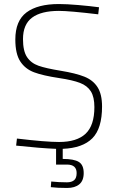

<svg xmlns="http://www.w3.org/2000/svg" viewBox="-20 -731 580 952"><path d="M291 7V57Q347 57 371 72Q395 87 395 127Q395 165 373 183Q351 201 313 201Q264 201 232 197L234 169Q272 173 312 173Q335 173 347.5 162.5Q360 152 360 127Q360 85 312 85H258V7Q182 4 60 -9L64 -44Q207 -27 273 -27Q361 -27 404.5 -68Q448 -109 448 -200Q448 -250 430.5 -278Q413 -306 376.5 -320Q340 -334 273 -344Q193 -356 149 -372.5Q105 -389 80.5 -426.5Q56 -464 56 -535Q56 -628 111.5 -669.5Q167 -711 272 -711Q311 -711 368.5 -706Q426 -701 471 -695L467 -660Q324 -677 272 -677Q184 -677 139 -643.5Q94 -610 94 -537Q94 -478 114 -448Q134 -418 171 -405Q208 -392 282 -380Q355 -368 398 -351Q441 -334 463.5 -299Q486 -264 486 -203Q486 -94 438 -45.5Q390 3 291 7Z"/></svg>

Font: Cairo ExtraLight
Style: Regular
Weight: 275
Designer: Mohamed Gaber, Accademia di Belle Arti di Urbino and others
Foundry: Kief Type Foundry, Accademia di Belle Arti di Urbino and others
Version: Version 3.011